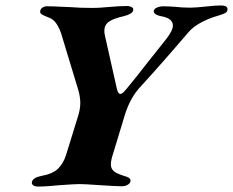

<svg xmlns="http://www.w3.org/2000/svg" viewBox="-20 -677 853 703"><path d="M97 -11Q101 -27 132 -33Q172 -40 192 -59Q212 -78 222 -110L264 -246Q274 -275 274 -300Q274 -324 265 -353L204 -554Q196 -577 185.5 -592Q175 -607 158 -613Q140 -620 133.5 -624Q127 -628 127 -634Q127 -643 134.5 -648.5Q142 -654 152 -654Q174 -654 199 -652.5Q224 -651 236 -651Q273 -648 316 -648Q334 -648 348 -649Q362 -650 373 -651Q417 -655 446 -655Q454 -655 461 -651.5Q468 -648 468 -642Q468 -633 457.5 -627Q447 -621 434 -618Q394 -609 378 -597Q362 -585 362 -564Q362 -555 365 -543L407 -356Q410 -342 413.5 -337.5Q417 -333 421 -333Q428 -333 442 -350Q477 -392 521 -449L587 -532Q613 -565 613 -583Q613 -611 568 -618Q558 -620 550.5 -624.5Q543 -629 543 -636Q543 -644 554 -649Q565 -654 578 -654Q592 -654 622 -652Q647 -649 676 -649Q697 -649 733 -653Q767 -657 788 -657Q813 -657 813 -644Q813 -634 805 -629.5Q797 -625 780 -620Q747 -611 717 -595Q687 -579 670 -559Q572 -444 493 -358Q457 -319 438 -259L393 -111Q386 -90 386 -75Q386 -59 397 -50Q408 -41 434 -33Q458 -27 458 -16Q458 -7 448.5 -1Q439 5 426 5Q404 5 346 1Q290 -3 272 -3Q253 -3 199 1Q152 6 119 6Q107 6 101 1Q95 -4 97 -11Z"/></svg>

Font: EB Garamond ExtraBold
Style: Italic
Weight: 800
Italic angle: -17.2°
Designer: Georg Duffner and Octavio Pardo
Foundry: Georg Duffner
Version: Version 1.000